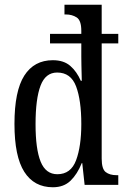

<svg xmlns="http://www.w3.org/2000/svg" viewBox="-20 -780 533 810"><path d="M203 10Q124 10 82.5 -55Q41 -120 41 -257Q41 -396 82.5 -461Q124 -526 203 -526Q249 -526 276.5 -502Q304 -478 321 -439H325Q325 -442 324.5 -461.5Q324 -481 323.5 -504Q323 -527 323 -542V-597H191V-637H323V-650Q323 -694 303.5 -706.5Q284 -719 258 -719H252V-760H409V-637H479V-597H409V-111Q409 -67 426 -54Q443 -41 471 -41H479V0H337L327 -92H325Q306 -45 277.5 -17.5Q249 10 203 10ZM222 -45Q279 -45 301 -104Q323 -163 323 -257Q323 -357 301 -415.5Q279 -474 221 -474Q172 -474 151 -418.5Q130 -363 130 -256Q130 -151 151.5 -98Q173 -45 222 -45Z"/></svg>

Font: Noto Serif Khmer ExtraCondensed
Style: Regular
Weight: 400
Width: 2
Designer: Danh Hong and the Monotype Design Team
Foundry: Monotype Imaging Inc.
Version: Version 2.004; ttfautohint (v1.8.4.7-5d5b)